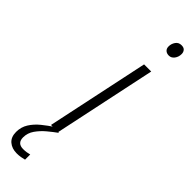

<svg xmlns="http://www.w3.org/2000/svg" viewBox="-383 -724 938 938"><g transform="rotate(45 85.5 -255.5)"><path d="M198.2 -646.5Q183.6 -646.5 174.6 -654.5Q165.5 -662.6 165.5 -677.7Q165.5 -695.8 176 -711.2Q186.5 -726.6 206.5 -726.6Q222.7 -726.6 230 -717.8Q237.3 -709 237.3 -696.3Q237.3 -676.3 226.1 -661.4Q214.8 -646.5 198.2 -646.5ZM30.8 0 143.1 -530.8H192.4L80.1 0ZM10.3 216.8Q-22.9 216.8 -44.4 198.5Q-65.9 180.2 -65.9 144.5Q-65.9 110.8 -48.8 83.7Q-31.7 56.6 -4.4 34.4Q22.9 12.2 52.7 -7.3L85.4 0Q63 16.1 37.8 37.1Q12.7 58.1 -5.1 83.5Q-22.9 108.9 -22.9 139.2Q-22.9 179.7 18.1 179.7Q30.3 179.7 41.3 178Q52.2 176.3 61 173.8V209.5Q50.8 212.4 37.8 214.6Q24.9 216.8 10.3 216.8Z"/></g></svg>

Font: Open Sans Light
Style: Italic
Weight: 300
Italic angle: -12°
Designer: Monotype Design Team
Foundry: Monotype Imaging Inc.
Version: Version 3.003; ttfautohint (v1.8.4)